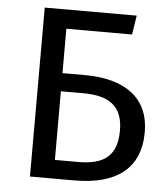

<svg xmlns="http://www.w3.org/2000/svg" viewBox="-51 -735 680 780"><g transform="rotate(5 289.5 -344.5)"><path d="M195 -430V-611H463L475 -689H100V0H282C447 0 549 -68 549 -220C549 -359 451 -430 286 -430ZM195 -76V-356H287C392 -356 448 -317 448 -218C448 -111 391 -76 290 -76Z"/></g></svg>

Font: Fira Sans
Style: Regular
Weight: 400
Designer: Carrois Corporate & Edenspiekermann AG
Foundry: Carrois Corporate GbR & Edenspiekermann AG
Version: Version 4.203